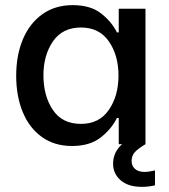

<svg xmlns="http://www.w3.org/2000/svg" viewBox="-20 -561 659 747"><path d="M583 102V160Q559 166 532 166Q479 166 449.5 140.5Q420 115 420 76Q420 31 455 0H442V-102H435Q413 -58 371 -25.5Q329 7 260 7Q192 7 143 -28Q94 -63 68.5 -125Q43 -187 43 -266Q43 -346 69 -408Q95 -470 144.5 -505.5Q194 -541 263 -541Q332 -541 373 -509Q414 -477 435 -435H442V-527H546V0Q519 16 505.5 30Q492 44 492 66Q492 84 505 96Q518 108 545 108Q556 108 583 102ZM441 -267Q441 -346 403.5 -400Q366 -454 295 -454Q223 -454 186 -400Q149 -346 149 -268Q149 -188 185.5 -133.5Q222 -79 295 -79Q366 -79 403.5 -133.5Q441 -188 441 -267Z"/></svg>

Font: Be Vietnam Medium
Style: Regular
Weight: 500
Designer: Gabriel Lam
Foundry: TypeRant
Version: Version 4.000